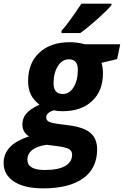

<svg xmlns="http://www.w3.org/2000/svg" viewBox="-76 -786 675 1046"><path d="M579.1 -544.9 562 -463.9 477.1 -443.8Q484.9 -418.5 484.9 -386.2Q484.9 -291 425.8 -235.6Q366.7 -180.2 265.1 -180.2Q236.3 -180.2 216.8 -185.1Q175.8 -171.9 175.8 -147Q175.8 -130.4 190.4 -123Q205.1 -115.7 233.9 -111.8L300.8 -103Q380.4 -92.8 416.7 -61.8Q453.1 -30.8 453.1 27.8Q453.1 130.9 377 185.5Q300.8 240.2 159.2 240.2Q57.6 240.2 0.7 203.4Q-56.2 166.5 -56.2 102.1Q-56.2 52.2 -22.7 16.4Q10.7 -19.5 82 -43Q45.9 -65.9 45.9 -107.9Q45.9 -142.6 67.6 -167.7Q89.4 -192.9 139.2 -215.8Q107.4 -239.7 92.3 -270.5Q77.1 -301.3 77.1 -345.2Q77.1 -442.4 138.4 -499.3Q199.7 -556.2 305.2 -556.2Q345.7 -556.2 386.2 -544.9ZM178.2 2.9Q126.5 9.8 99.9 30.8Q73.2 51.8 73.2 84Q73.2 140.1 168 140.1Q241.7 140.1 279.3 118.2Q316.9 96.2 316.9 56.2Q316.9 37.1 301 26.9Q285.2 16.6 233.9 9.8ZM299.8 -462.9Q262.2 -462.9 239 -425.5Q215.8 -388.2 215.8 -332Q215.8 -273.9 266.1 -273.9Q302.7 -273.9 325.4 -311.3Q348.1 -348.6 348.1 -405.8Q348.1 -462.9 299.8 -462.9ZM259.3 -618.2Q297.9 -661.1 367.7 -766.1H531.2V-757.8Q508.8 -730.5 456.1 -683.3Q403.3 -636.2 361.3 -606H259.3Z"/></svg>

Font: Zoram GWebM
Style: Bold Italic
Weight: 700
Italic angle: -12°
Foundry: Ascender Corporation
Version: Version 1.000